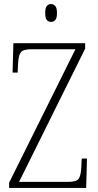

<svg xmlns="http://www.w3.org/2000/svg" viewBox="-20 -927 483 947"><path d="M25 0V-26L352 -684H132Q93 -684 82 -668Q71 -652 69 -612L67 -569H42L46 -714H400V-687L74 -30H318Q358 -30 368.5 -46Q379 -62 381 -101L383 -145H409L405 0ZM232 -819Q219 -819 211 -828Q203 -837 203 -863Q203 -888 211 -897.5Q219 -907 232 -907Q244 -907 252.5 -897.5Q261 -888 261 -863Q261 -837 252.5 -828Q244 -819 232 -819Z"/></svg>

Font: Noto Serif Lao Condensed ExtraLight
Style: Regular
Weight: 200
Width: 3
Designer: Monotype Design Team
Foundry: Monotype Imaging Inc.
Version: Version 2.003; ttfautohint (v1.8.4.7-5d5b)